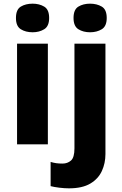

<svg xmlns="http://www.w3.org/2000/svg" viewBox="-20 -787 668 1047"><path d="M158 -767Q194 -767 221 -751Q248 -735 248 -689Q248 -644 221 -627.5Q194 -611 158 -611Q120 -611 93.5 -627.5Q67 -644 67 -689Q67 -735 93.5 -751Q120 -767 158 -767ZM241 -549V0H73V-549ZM381 -689Q381 -735 407.5 -751Q434 -767 471 -767Q508 -767 535 -751Q562 -735 562 -689Q562 -644 535 -627.5Q508 -611 471 -611Q434 -611 407.5 -627.5Q381 -644 381 -689ZM356 240Q332 240 303.5 236.5Q275 233 256 228V96Q273 101 287.5 103Q302 105 321 105Q348 105 367 88.5Q386 72 386 22V-549H555V53Q555 103 535.5 145.5Q516 188 472.5 214Q429 240 356 240Z"/></svg>

Font: Noto Sans Bengali ExtraBold
Style: Regular
Weight: 800
Designer: Jelle Bosma - Monotype Design Team
Foundry: Monotype Imaging Inc.
Version: Version 2.003; ttfautohint (v1.8.4.7-5d5b)